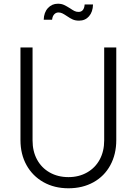

<svg xmlns="http://www.w3.org/2000/svg" viewBox="-20 -1000 735 1032"><path d="M90 -247V-745H155V-245Q155 -187 179 -142.5Q203 -98 247 -73Q291 -48 348 -48Q404 -48 448 -73Q492 -98 516 -142.5Q540 -187 540 -245V-745H605V-247Q605 -171 573 -112Q541 -53 482.5 -20.5Q424 12 348 12Q272 12 213.5 -21Q155 -54 122.5 -112.5Q90 -171 90 -247ZM339 -914Q324 -924 314.5 -928.5Q305 -933 294 -933Q281 -933 271.5 -923Q262 -913 260 -894H215Q216 -933 237.5 -956.5Q259 -980 291 -980Q310 -980 324 -973.5Q338 -967 357 -955Q370 -946 380 -941Q390 -936 402 -936Q432 -936 435 -976H480Q479 -936 458.5 -912.5Q438 -889 405 -889Q385 -889 370.5 -895.5Q356 -902 339 -914Z"/></svg>

Font: Eudoxus Sans Light
Style: Regular
Weight: 300
Designer: Stijn de Vries
Foundry: tokotype
Version: Version 2.005